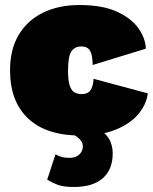

<svg xmlns="http://www.w3.org/2000/svg" viewBox="-20 -530 609 765"><path d="M297 -510Q389 -510 447 -483Q505 -456 532.5 -416Q560 -376 561 -336L349 -271Q349 -310 339 -327.5Q329 -345 304 -345Q278 -345 264.5 -325.5Q251 -306 251 -247Q251 -207 258.5 -187Q266 -167 278.5 -161Q291 -155 306 -155Q330 -155 340.5 -170.5Q351 -186 353 -216L569 -158Q563 -112 529.5 -73.5Q496 -35 438.5 -12.5Q381 10 301 10Q164 10 92 -58Q20 -126 20 -250Q20 -333 54.5 -391Q89 -449 151.5 -479.5Q214 -510 297 -510ZM207 -15 247 -43Q339 -39 384 -8.5Q429 22 429 82Q429 146 389 180.5Q349 215 275 215Q232 215 209 206Q186 197 168 186L201 85Q212 91 225 95Q238 99 257 99Q281 99 295.5 86Q310 73 310 53Q310 33 288 16Q266 -1 207 -15Z"/></svg>

Font: Prodigy Sans Black
Style: Regular
Weight: 900
Designer: Wei Huang
Foundry: Wei Huang
Version: Version 1.003; ttfautohint (v1.8.3)